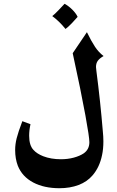

<svg xmlns="http://www.w3.org/2000/svg" viewBox="-20 -868 617 1014"><path d="M487 -514Q487 -508 489 -494Q510 -333 523 -175Q526 -147 526 -121Q526 -81 519 -49Q506 15 469 58Q440 92 395 109Q350 126 294 126Q213 126 156 96Q97 65 74 7Q60 -30 60 -76Q60 -106 68 -138Q76 -170 98 -228L141 -212Q134 -181 134 -151Q134 -100 157 -76Q175 -56 208 -43Q249 -27 302 -27Q338 -27 369.5 -35.5Q401 -44 422 -58Q452 -79 452 -117Q452 -144 431 -259Q408 -385 364 -587L439 -698Q463 -649 482 -620.5Q501 -592 527 -572Q506 -560 496.5 -547Q487 -534 487 -514ZM390 -779Q380 -767 360.5 -746.5Q341 -726 326 -715Q292 -757 256 -783Q269 -793 289 -814Q309 -835 321 -848Q343 -836 362 -817Q381 -798 390 -779Z"/></svg>

Font: Mirza
Style: Bold
Weight: 700
Designer: Arabic design by Kourosh Beigpour, Latin design by Eduardo Tunni, engineering by Lasse Fister
Version: Version 1.0010g